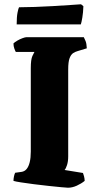

<svg xmlns="http://www.w3.org/2000/svg" viewBox="-20 -878 469 898"><path d="M298 0Q291 0 266 -2.5Q241 -5 207 -8.5Q173 -12 138.5 -16.5Q104 -21 78 -25Q52 -29 43 -32Q43 -42 45.5 -53.5Q48 -65 51 -70L80 -74Q95 -76 104.5 -87.5Q114 -99 119 -119.5Q124 -140 124 -169V-559Q124 -600 131.5 -616Q139 -632 141 -635H54Q51 -640 47 -651Q43 -662 43 -675Q49 -681 61 -688Q73 -695 85.5 -699.5Q98 -704 103 -704H372Q375 -698 380 -686.5Q385 -675 386 -652L343 -639Q332 -636 322 -629.5Q312 -623 305.5 -606Q299 -589 299 -553V-147Q299 -123 293.5 -106Q288 -89 282 -83L368 -69Q370 -65 373 -53.5Q376 -42 376 -32Q360 -19 339 -9.5Q318 0 298 0ZM58 -764Q58 -799 62 -819Q66 -839 69 -844Q100 -844 142.5 -845.5Q185 -847 228.5 -849.5Q272 -852 307.5 -854.5Q343 -857 359 -858L370 -849Q369 -819 365 -795.5Q361 -772 358 -764Z"/></svg>

Font: Texturina 12pt Black
Style: Regular
Weight: 900
Designer: Guillermo Torres Carreño
Foundry: Omnibus-Type
Version: Version 1.002